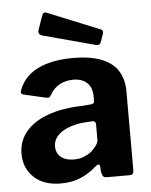

<svg xmlns="http://www.w3.org/2000/svg" viewBox="-54 -797 671 852"><g transform="rotate(-5 281.5 -371.0)"><path d="M341 -51Q310 -23 271.5 -6.5Q233 10 183 10Q107 10 63.5 -31Q20 -72 20 -136Q20 -192 54.5 -234Q89 -276 154 -299.5Q219 -323 310 -325L345 -328Q350 -328 355.5 -331Q361 -334 361 -342V-363Q361 -401 339 -422.5Q317 -444 276 -444Q246 -444 218.5 -430.5Q191 -417 172 -384Q168 -377 164.5 -375Q161 -373 150 -375L50 -398Q44 -400 41.5 -404.5Q39 -409 45 -424Q70 -483 131.5 -511.5Q193 -540 283 -540Q365 -540 414.5 -519Q464 -498 486 -460.5Q508 -423 508 -373V-22Q508 -10 504 -5Q500 0 488 0H386Q375 0 370.5 -8Q366 -16 364 -28L363 -50Q360 -68 341 -51ZM361 -236Q361 -253 346 -253L318 -251Q292 -250 266 -243.5Q240 -237 218.5 -225.5Q197 -214 184 -196.5Q171 -179 171 -156Q171 -126 192 -108.5Q213 -91 250 -91Q275 -91 294.5 -99Q314 -107 328 -118Q342 -131 351.5 -144Q361 -157 361 -171V-236ZM166 -742Q172 -756 184 -751L420 -655Q431 -650 426 -635L414 -600Q411 -592 406 -589.5Q401 -587 390 -589L159 -651Q137 -657 143 -677Z"/></g></svg>

Font: Libre Franklin
Style: Bold
Weight: 700
Designer: Pablo Impallari, Rodrigo Fuenzalida, Nhung Nguyen
Foundry: Impallari Type
Version: Version 3.000